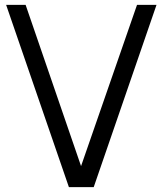

<svg xmlns="http://www.w3.org/2000/svg" viewBox="-20 -770 669 790"><path d="M263.5 0H365.6L624 -750H543.8L313.5 -86.5L85.4 -750H5.2Z"/></svg>

Font: Manrope3
Style: Regular
Weight: 400
Width: 4
Designer: Mikhail Sharanda
Foundry: Mikhail Sharanda
Version: Version 3.000;PS 003.000;hotconv 1.0.88;makeotf.lib2.5.64775